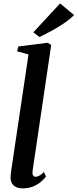

<svg xmlns="http://www.w3.org/2000/svg" viewBox="-20 -1060 441 1091"><path d="M165 -88.5Q163 -71.5 168 -63.5Q173 -55.5 182 -55.5Q191 -55.5 202 -61Q213 -66.5 229.5 -82.5L241.5 -57Q232 -44 214 -28.2Q196 -12.5 169.5 -1Q143 10.5 108 10.5Q89.5 10.5 74 4.2Q58.5 -2 49.2 -16.2Q40 -30.5 40 -53Q40 -58 40.8 -65.2Q41.5 -72.5 42.5 -81Q43.5 -89.5 44.5 -96.5L142 -750.5L77.5 -768.5L84 -796L251.5 -817L271 -804.5ZM204.5 -849.5 169.5 -876.5 321.5 -1040.5 401 -974.5Q374.5 -948.5 339.8 -925.2Q305 -902 269.8 -883Q234.5 -864 204.5 -849.5Z"/></svg>

Font: Merriweather 72pt SemiBold
Style: Italic
Weight: 600
Italic angle: -7.8°
Version: Version 2.101